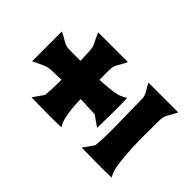

<svg xmlns="http://www.w3.org/2000/svg" viewBox="-138 -557 629 629"><g transform="rotate(-45 176.5 -242.5)"><path d="M24 -389 61 -363Q79 -361 97.5 -360.5Q116 -360 134 -360Q133 -387 133 -400Q133 -413 130.5 -422Q128 -431 123.5 -440.5Q119 -450 109 -471H247Q240 -456 231 -441.5Q222 -427 222 -410V-360Q249 -361 261.5 -361.5Q274 -362 282 -364Q290 -366 299 -371Q308 -376 329 -385V-247Q314 -254 299.5 -263Q285 -272 268 -272H222Q223 -248 226.5 -217Q230 -186 244 -166Q227 -165 209.5 -165Q192 -165 175 -165Q158 -165 140 -165.5Q122 -166 105 -166L131 -203L134 -271Q122 -271 107 -270Q92 -269 77 -267Q62 -265 48 -261Q34 -257 24 -250Q23 -267 23 -284.5Q23 -302 23 -319Q23 -336 23.5 -354Q24 -372 24 -389ZM24 -156 61 -130Q78 -128 96 -127.5Q114 -127 132 -127Q167 -127 203 -128Q239 -129 274 -129Q290 -129 302.5 -137Q315 -145 329 -152V-14Q314 -21 299.5 -30Q285 -39 268 -39Q248 -39 213 -39.5Q178 -40 141 -38.5Q104 -37 71.5 -32.5Q39 -28 24 -17Q23 -34 23 -51.5Q23 -69 23 -86Q23 -103 23.5 -121Q24 -139 24 -156Z"/></g></svg>

Font: Teutonic
Style: Regular
Weight: 400
Designer: Peter Wiegel
Foundry: Peter Wiegel
Version: 1.000